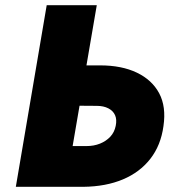

<svg xmlns="http://www.w3.org/2000/svg" viewBox="-20 -720 666 740"><path d="M160 -700 41 0H233L353 -700ZM216 -313 353 -312Q379 -312 397.5 -302.5Q416 -293 423.5 -276Q431 -259 426 -235Q421 -210 405 -193Q389 -176 365.5 -166.5Q342 -157 313 -157H188L159 0H302Q388 -1 453.5 -28.5Q519 -56 559.5 -108Q600 -160 610 -234Q621 -309 593.5 -360.5Q566 -412 507.5 -440Q449 -468 366 -468H240Z"/></svg>

Font: Jost ExtraBold
Style: Italic
Weight: 800
Italic angle: -5°
Version: Version 3.710